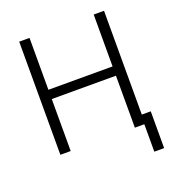

<svg xmlns="http://www.w3.org/2000/svg" viewBox="-157 -855 1074 1160"><g transform="rotate(-20 379.5 -275.0)"><path d="M96.6 0H163V-334.2H575.6V0H636.4V176.5H699.6V-60H642V-727.3H575.6V-393.8H163V-727.3H96.6Z"/></g></svg>

Font: Karasuma Gothic
Style: Light
Weight: 300
Designer: Rasmus Andersson / Ryoko Nishizuka
Foundry: rsms
Version: Version 1.00